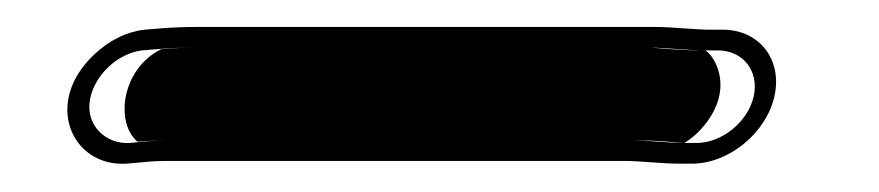

<svg xmlns="http://www.w3.org/2000/svg" viewBox="-20 -14 636 139"><path d="M471.9 104.5H480.9C507.5 104.5 534.4 82.6 540.6 56C546.7 29.4 529.9 7.5 503.3 7.5H494.3C483.7 7.5 465.5 5.5 454.7 5.5H124.7C115.2 5.5 106 5.8 96.9 6.5L84.5 7.5C71.3 9.1 59.2 15.2 48.5 25.2C11 59.9 31.6 106.8 71.4 104.5L82.9 103.5C88.9 102.8 95.2 102.5 102.3 102.5H432.3C443 102.5 459.1 104.5 471.9 104.5ZM475.3 89.5C463.9 89.5 448 87.5 435.8 87.5H105.8C98.3 87.5 91.1 87.9 84.8 88.5L73.8 89.5C65.3 90 57.4 86.9 52 81.4C32.8 61.9 54.3 26.4 82.6 22.5L94.6 21.5C103.3 20.8 112.1 20.5 121.3 20.5H451.3C460.6 20.5 478.8 22.5 490.8 22.5H499.8C518.1 22.5 529.8 37.7 525.6 56C521.3 74.3 502.7 89.5 484.3 89.5ZM475.3 89.5C483.8 84.9 497 71.6 500.6 56C504.2 40.4 497.2 27.1 490.8 22.5C470.8 22.5 454.5 20.6 451.2 20.5H121.3C112.7 20.5 105 20.9 96.7 21.6C67.5 36.2 63.4 75.3 79.6 88.6C85.4 88.1 97.5 87.5 105.8 87.5H435.8C457.4 87.5 472 89.5 475.3 89.5Z"/></svg>

Font: HoneyBee
Style: BlurIt
Weight: 700
Foundry: Cannot Into Space Fonts
Version: Version 0.89